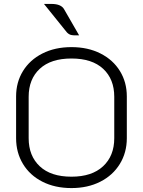

<svg xmlns="http://www.w3.org/2000/svg" viewBox="-20 -949 728 978"><path d="M62 -245V-458Q62 -530 97 -587Q132 -644 196 -676.5Q260 -709 344 -709Q428 -709 492 -676.5Q556 -644 591 -587Q626 -530 626 -458V-245Q626 -172 590.5 -114Q555 -56 491 -23.5Q427 9 344 9Q260 9 196 -23.5Q132 -56 97 -114Q62 -172 62 -245ZM562 -245V-456Q562 -546 505.5 -598.5Q449 -651 344 -651Q239 -651 182.5 -598.5Q126 -546 126 -456V-245Q126 -155 182.5 -102Q239 -49 344 -49Q448 -49 505 -102Q562 -155 562 -245ZM320 -785 204 -929H242Q292 -929 307 -901L383 -769Q351 -768 340 -771.5Q329 -775 320 -785Z"/></svg>

Font: K2D ExtraLight
Style: Regular
Weight: 275
Designer: Katatrad Aksorn Co.,Ltd.
Foundry: Cadson Demak Co.,Ltd.
Version: Version 1.000; ttfautohint (v1.6)